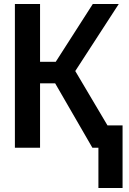

<svg xmlns="http://www.w3.org/2000/svg" viewBox="-20 -734 640 954"><path d="M54 0V-714H179V-427H257L441 -714H570L354 -381L514 -111H589V200H469V0H439L254 -320H179V0Z"/></svg>

Font: Noto Sans Mono SemiBold
Style: Regular
Weight: 600
Designer: Monotype Design Team
Foundry: Monotype Imaging Inc.
Version: Version 2.014; ttfautohint (v1.8.4.7-5d5b)